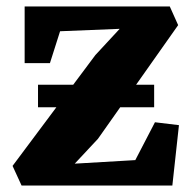

<svg xmlns="http://www.w3.org/2000/svg" viewBox="-20 -576 596 596"><path d="M351.5 -486.5 166.5 -479 135 -380H56.5V-556H507L533 -498L284 -145L212 -68L400 -79L461 -196.5L535.5 -187.5L515 0H47L19 -61L276 -405ZM98 -313H458.5V-243H98Z"/></svg>

Font: Merriweather Light 18pt Black
Style: Regular
Weight: 900
Version: Version 2.100